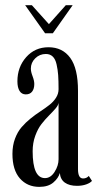

<svg xmlns="http://www.w3.org/2000/svg" viewBox="-20 -708 384 738"><path d="M153.3 -580.1 76.7 -688H102.5L168 -615.2L232.9 -688H259.3L183.1 -580.1ZM130.9 10.3Q85 10.3 56.4 -22.2Q27.8 -54.7 27.8 -116.7Q27.8 -148.4 37.6 -174.8Q47.4 -201.2 63 -219.2Q78.6 -237.3 97.4 -252.4Q116.2 -267.6 135.3 -280Q154.3 -292.5 169.9 -304.7Q185.5 -316.9 195.3 -332.3Q205.1 -347.7 205.1 -365.2Q205.1 -398.4 203.6 -419.2Q202.1 -439.9 197.5 -460.4Q192.9 -481 182.6 -490.7Q172.4 -500.5 156.2 -500.5Q132.3 -500.5 115.5 -483.9Q98.6 -467.3 98.6 -444.3Q98.6 -432.1 105.2 -415Q111.8 -397.9 111.8 -385.3Q111.8 -366.7 103.5 -356Q95.2 -345.2 79.1 -345.2Q63.5 -345.2 55.2 -358.4Q46.9 -371.6 46.9 -395.5Q46.9 -450.2 80.6 -488.3Q114.3 -526.4 166.5 -526.4Q220.2 -526.4 250 -485.6Q279.8 -444.8 279.8 -358.9V-58.1Q279.8 -22 299.3 -22Q312.5 -22 321.3 -31.7L333.5 -12.7Q327.1 -4.9 311.5 0.7Q295.9 6.3 275.9 6.3Q246.6 6.3 229.2 -6.1Q211.9 -18.6 210 -43Q204.6 -23.4 185.1 -6.6Q165.5 10.3 130.9 10.3ZM152.8 -23.4Q174.8 -23.4 189.9 -47.4Q205.1 -71.3 205.1 -95.7V-313Q204.1 -303.2 193.4 -290.8Q182.6 -278.3 168.2 -263.9Q153.8 -249.5 139.6 -231.4Q125.5 -213.4 115.5 -186Q105.5 -158.7 105.5 -126.5Q105.5 -23.4 152.8 -23.4Z"/></svg>

Font: Imbue
Style: Regular
Weight: 400
Designer: Tyler Finck
Foundry: Etcetera Type Company
Version: Version 0.910